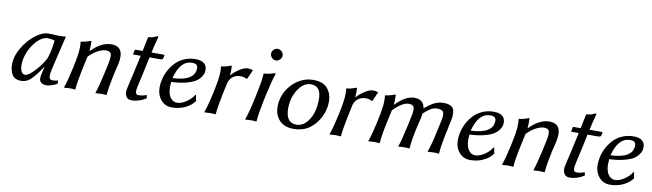

<svg xmlns="http://www.w3.org/2000/svg" viewBox="-38 -1154 5661 1667"><g transform="rotate(10 2792.5 -320.5)"><path d="M353 -219.2Q364.3 -247.1 373 -288.6Q381.8 -330.1 384.8 -357.4L388.2 -384.8Q363.3 -394.5 326.2 -395Q283.2 -395 239 -351.6Q194.8 -308.1 168.5 -247.1Q142.1 -186 142.1 -132.8Q142.1 -47.9 189 -47.9Q213.9 -47.9 265.4 -101.1Q316.9 -154.3 353 -219.2ZM408.2 -138.2Q400.4 -104 399.9 -74.2Q399.9 -42 429.2 -42Q451.2 -42 477.1 -48.8L479 -45.9V-20Q419.9 9.8 383.8 9.8Q357.9 9.8 339.8 -3.2Q321.8 -16.1 321.8 -43Q321.8 -62 329.1 -89.8L341.8 -142.1L339.8 -144Q285.6 -63 247.8 -26.6Q210 9.8 162.1 9.8Q105 9.8 82.5 -27.6Q60.1 -64.9 60.1 -117.2Q60.1 -191.4 106 -267.8Q151.9 -344.2 213.4 -390.1Q274.9 -436 323.2 -436Q376.5 -436 402.8 -433.1Q414.1 -431.2 445.1 -433.6Q476.1 -436 479 -436Z M944.8 -180.2Q919.9 -63 915.5 0L913.6 2.9Q895.5 0 865.7 0Q865.7 0 816.4 2.9V0Q836.4 -55.2 863.8 -180.2L884.8 -277.8Q897 -338.9 887.2 -358.9Q877.4 -378.9 841.8 -378.9Q814.9 -378.9 774.9 -358.9Q734.9 -338.9 693.8 -296.9L668.5 -180.2Q643.6 -63 639.6 0L636.7 2.9Q620.6 0 589.8 0L540.5 2.9L539.6 0Q563.5 -68.8 587.4 -180.2L598.6 -234.9Q622.6 -348.6 612.8 -413.1L614.7 -416Q655.8 -419.9 696.8 -437Q699.7 -437 700.7 -437Q701.7 -437 703.1 -436Q704.6 -435.1 704.6 -433.1Q704.6 -431.2 704.6 -426.8Q706.5 -394.5 702.6 -352.1L704.6 -349.1Q792.5 -439 880.9 -439Q1002 -439 968.8 -280.8Q964.8 -264.6 956.8 -230.5Q948.7 -196.3 944.8 -180.2Z M1156.7 -429.2Q1161.1 -449.7 1168.9 -490.2Q1176.8 -530.8 1182.6 -553.2L1185.1 -556.2Q1203.6 -557.6 1214.8 -560.1Q1226.1 -562.5 1241.7 -569.3Q1257.3 -576.2 1262.2 -578.1Q1271 -578.1 1269 -567.9Q1250.5 -503.4 1234.9 -429.2H1342.8Q1346.7 -429.2 1348.4 -427.5Q1350.1 -425.8 1349.6 -422.9L1344.2 -397.9Q1341.3 -384.8 1317.4 -384.8H1225.1L1194.8 -242.2Q1187.5 -208.5 1177.5 -165.8Q1167.5 -123 1165.5 -111.8Q1151.4 -44.9 1185.1 -44.9Q1228.5 -44.9 1257.3 -59.6L1264.2 -32.2Q1237.8 -12.7 1202.4 -1.5Q1167 9.8 1134.3 9.8Q1101.1 9.8 1086.7 -15.9Q1072.3 -41.5 1079.1 -79.1Q1082 -95.7 1095 -150.6Q1107.9 -205.6 1113.8 -231L1147.5 -384.8H1083.5Q1079.6 -384.8 1080.1 -389.2L1087.9 -424.8Q1088.9 -428.7 1091.8 -429.2Z M1648.4 -363.8Q1648.4 -403.3 1598.6 -402.8Q1493.7 -402.8 1452.6 -242.2Q1648.4 -250.5 1648.4 -363.8ZM1447.8 -207.5Q1444.8 -177.7 1444.8 -166Q1444.8 -103 1468.5 -70.6Q1492.2 -38.1 1528.1 -38.1Q1564 -38.1 1608.2 -67.1Q1652.3 -96.2 1673.8 -133.8L1679.7 -132.8Q1680.7 -128.9 1682.1 -117.2Q1683.6 -105.5 1685.5 -96.2Q1687.5 -86.9 1689.5 -82Q1659.7 -40 1606.7 -15.1Q1553.7 9.8 1491.2 9.8Q1430.2 9.8 1393.3 -34.7Q1356.4 -79.1 1356.4 -142.6Q1356.4 -181.2 1366.7 -221.9Q1377 -262.7 1399.2 -301.8Q1421.4 -340.8 1451.9 -371.3Q1482.4 -401.9 1526.6 -420.4Q1570.8 -439 1621.6 -439Q1674.3 -439 1698.7 -418Q1723.1 -397 1723.1 -362.3Q1723.1 -346.7 1719.7 -332Q1716.3 -317.4 1700 -294.7Q1683.6 -272 1656.2 -255.1Q1628.9 -238.3 1575 -224.4Q1521 -210.4 1447.8 -207.5Z M1940.4 -354H1942.4Q1971.2 -386.7 2012 -412.8Q2052.7 -439 2085.4 -439Q2102.5 -439 2125 -432.1L2127.9 -428.2L2092.3 -349.1L2084 -347.2Q2068.8 -361.3 2028.8 -360.8Q1993.2 -360.8 1962.9 -337.9Q1939.9 -318.8 1928.7 -285.6L1906.2 -180.2Q1882.3 -66.4 1877 0L1874 2.9Q1857.9 0 1827.1 0L1777.8 2.9L1776.9 0Q1800.8 -68.8 1825.2 -180.2L1835.9 -234.9Q1859.9 -348.6 1850.1 -413.1L1852.1 -416Q1893.1 -419.9 1934.1 -437Q1937 -437 1938 -437Q1939 -437 1940.4 -436Q1941.9 -435.1 1941.9 -433.1Q1941.9 -431.2 1941.9 -426.8Q1944.8 -395.5 1940.4 -354Z M2196.8 -234.9Q2223.6 -362.3 2225.1 -416L2227.5 -418.9Q2275.4 -422.4 2319.8 -439Q2329.1 -439 2327.1 -429.2Q2303.2 -357.9 2280.3 -251L2265.1 -180.2Q2242.2 -71.3 2236.8 0L2234.4 2.9Q2220.7 0 2186.5 0Q2186.5 0 2137.2 2.9L2136.7 0Q2161.1 -67.9 2185.1 -180.2ZM2274.2 -564.5Q2258.8 -580.1 2258.8 -600.1Q2258.8 -620.1 2274.2 -635.5Q2289.6 -650.9 2309.6 -650.9Q2329.6 -650.9 2345.2 -635.5Q2360.8 -620.1 2360.8 -600.1Q2360.8 -580.1 2345.2 -564.5Q2329.6 -548.8 2309.6 -548.8Q2289.6 -548.8 2274.2 -564.5Z M2466.3 -346.2Q2502.4 -388.2 2553 -413.6Q2603.5 -439 2660.6 -439Q2746.6 -439 2786.4 -392.3Q2826.2 -345.7 2826.2 -274.4Q2826.2 -206.1 2793.2 -139.6Q2760.3 -73.2 2705.1 -33.2Q2646 9.8 2563 9.8Q2481.9 9.8 2438.2 -37.1Q2394.5 -84 2394.5 -155.8Q2394.5 -263.7 2466.3 -346.2ZM2647 -397.9Q2592.8 -397.9 2551.3 -347.9Q2509.8 -297.9 2494.6 -228Q2487.3 -193.8 2487.3 -160.2Q2487.3 -30.8 2581.1 -30.8Q2637.7 -30.8 2678.7 -83Q2736.8 -156.2 2736.8 -282.7Q2736.8 -397.9 2647 -397.9Z M3044.4 -354H3046.4Q3075.2 -386.7 3116 -412.8Q3156.7 -439 3189.5 -439Q3206.5 -439 3229 -432.1L3231.9 -428.2L3196.3 -349.1L3188 -347.2Q3172.9 -361.3 3132.8 -360.8Q3097.2 -360.8 3066.9 -337.9Q3043.9 -318.8 3032.7 -285.6L3010.3 -180.2Q2986.3 -66.4 2981 0L2978 2.9Q2961.9 0 2931.2 0L2881.8 2.9L2880.9 0Q2904.8 -68.8 2929.2 -180.2L2939.9 -234.9Q2963.9 -348.6 2954.1 -413.1L2956.1 -416Q2997.1 -419.9 3038.1 -437Q3041 -437 3042 -437Q3043 -437 3044.4 -436Q3045.9 -435.1 3045.9 -433.1Q3045.9 -431.2 3045.9 -426.8Q3048.8 -395.5 3044.4 -354Z M3614.7 -180.2Q3589.8 -63 3585.9 0L3583.5 2.9Q3565.4 0 3535.6 0Q3535.6 0 3486.8 2.9V0Q3506.8 -55.2 3533.7 -180.2L3554.7 -277.8Q3566.9 -338.9 3557.4 -358.9Q3547.9 -378.9 3511.7 -378.9Q3457.5 -378.9 3377 -296.9L3351.6 -180.2Q3326.7 -63 3322.8 0L3319.8 2.9Q3303.7 0 3272.9 0L3223.6 2.9L3222.7 0Q3246.6 -68.8 3270.5 -180.2L3281.7 -234.9Q3305.7 -348.6 3295.9 -413.1L3297.9 -416Q3338.9 -419.9 3379.9 -437Q3382.8 -437 3383.8 -437Q3384.8 -437 3386.2 -436Q3387.7 -435.1 3387.7 -433.1Q3387.7 -431.2 3387.7 -426.8Q3389.6 -394.5 3385.7 -352.1L3387.7 -349.1Q3475.6 -439 3550.8 -439Q3634.8 -439 3644.5 -361.8Q3694.8 -404.8 3732.4 -421.9Q3770 -439 3811 -439Q3842.3 -439 3862.8 -430.4Q3883.3 -421.9 3892.8 -408.9Q3902.3 -396 3904.5 -373.8Q3906.7 -351.6 3904.3 -331.1Q3901.9 -310.5 3895 -279.8L3874 -180.2Q3850.1 -66.9 3845.7 0L3843.3 2.9Q3830.1 0 3795.9 0L3746.1 2.9L3745.6 0Q3769 -63.5 3793.9 -180.2L3817.9 -292Q3828.6 -341.8 3816.2 -361.3Q3803.7 -380.9 3762.7 -380.9Q3735.4 -380.9 3710.9 -367.4Q3686.5 -354 3644.5 -316.9Q3642.6 -299.3 3638.7 -280.8Q3635.7 -264.6 3626.7 -230.5Q3617.7 -196.3 3614.7 -180.2ZM3643.1 -360.8 3642.1 -359.9Q3642.1 -359.9 3643.1 -360.8Z M4277.8 -363.8Q4277.8 -403.3 4228 -402.8Q4123 -402.8 4082 -242.2Q4277.8 -250.5 4277.8 -363.8ZM4077.1 -207.5Q4074.2 -177.7 4074.2 -166Q4074.2 -103 4097.9 -70.6Q4121.6 -38.1 4157.5 -38.1Q4193.4 -38.1 4237.5 -67.1Q4281.7 -96.2 4303.2 -133.8L4309.1 -132.8Q4310.1 -128.9 4311.5 -117.2Q4313 -105.5 4314.9 -96.2Q4316.9 -86.9 4318.8 -82Q4289.1 -40 4236.1 -15.1Q4183.1 9.8 4120.6 9.8Q4059.6 9.8 4022.7 -34.7Q3985.8 -79.1 3985.8 -142.6Q3985.8 -181.2 3996.1 -221.9Q4006.3 -262.7 4028.6 -301.8Q4050.8 -340.8 4081.3 -371.3Q4111.8 -401.9 4156 -420.4Q4200.2 -439 4251 -439Q4303.7 -439 4328.1 -418Q4352.5 -397 4352.5 -362.3Q4352.5 -346.7 4349.1 -332Q4345.7 -317.4 4329.3 -294.7Q4313 -272 4285.6 -255.1Q4258.3 -238.3 4204.3 -224.4Q4150.4 -210.4 4077.1 -207.5Z M4806.6 -180.2Q4781.7 -63 4777.3 0L4775.4 2.9Q4757.3 0 4727.5 0Q4727.5 0 4678.2 2.9V0Q4698.2 -55.2 4725.6 -180.2L4746.6 -277.8Q4758.8 -338.9 4749 -358.9Q4739.3 -378.9 4703.6 -378.9Q4676.8 -378.9 4636.7 -358.9Q4596.7 -338.9 4555.7 -296.9L4530.3 -180.2Q4505.4 -63 4501.5 0L4498.5 2.9Q4482.4 0 4451.7 0L4402.3 2.9L4401.4 0Q4425.3 -68.8 4449.2 -180.2L4460.4 -234.9Q4484.4 -348.6 4474.6 -413.1L4476.6 -416Q4517.6 -419.9 4558.6 -437Q4561.5 -437 4562.5 -437Q4563.5 -437 4564.9 -436Q4566.4 -435.1 4566.4 -433.1Q4566.4 -431.2 4566.4 -426.8Q4568.4 -394.5 4564.5 -352.1L4566.4 -349.1Q4654.3 -439 4742.7 -439Q4863.8 -439 4830.6 -280.8Q4826.7 -264.6 4818.6 -230.5Q4810.5 -196.3 4806.6 -180.2Z M5018.6 -429.2Q5022.9 -449.7 5030.8 -490.2Q5038.6 -530.8 5044.4 -553.2L5046.9 -556.2Q5065.4 -557.6 5076.7 -560.1Q5087.9 -562.5 5103.5 -569.3Q5119.1 -576.2 5124 -578.1Q5132.8 -578.1 5130.9 -567.9Q5112.3 -503.4 5096.7 -429.2H5204.6Q5208.5 -429.2 5210.2 -427.5Q5211.9 -425.8 5211.4 -422.9L5206.1 -397.9Q5203.1 -384.8 5179.2 -384.8H5086.9L5056.6 -242.2Q5049.3 -208.5 5039.3 -165.8Q5029.3 -123 5027.3 -111.8Q5013.2 -44.9 5046.9 -44.9Q5090.3 -44.9 5119.1 -59.6L5126 -32.2Q5099.6 -12.7 5064.2 -1.5Q5028.8 9.8 4996.1 9.8Q4962.9 9.8 4948.5 -15.9Q4934.1 -41.5 4940.9 -79.1Q4943.8 -95.7 4956.8 -150.6Q4969.7 -205.6 4975.6 -231L5009.3 -384.8H4945.3Q4941.4 -384.8 4941.9 -389.2L4949.7 -424.8Q4950.7 -428.7 4953.6 -429.2Z M5510.3 -363.8Q5510.3 -403.3 5460.4 -402.8Q5355.5 -402.8 5314.5 -242.2Q5510.3 -250.5 5510.3 -363.8ZM5309.6 -207.5Q5306.6 -177.7 5306.6 -166Q5306.6 -103 5330.3 -70.6Q5354 -38.1 5389.9 -38.1Q5425.8 -38.1 5470 -67.1Q5514.2 -96.2 5535.6 -133.8L5541.5 -132.8Q5542.5 -128.9 5543.9 -117.2Q5545.4 -105.5 5547.4 -96.2Q5549.3 -86.9 5551.3 -82Q5521.5 -40 5468.5 -15.1Q5415.5 9.8 5353 9.8Q5292 9.8 5255.1 -34.7Q5218.3 -79.1 5218.3 -142.6Q5218.3 -181.2 5228.5 -221.9Q5238.8 -262.7 5261 -301.8Q5283.2 -340.8 5313.7 -371.3Q5344.2 -401.9 5388.4 -420.4Q5432.6 -439 5483.4 -439Q5536.1 -439 5560.5 -418Q5585 -397 5585 -362.3Q5585 -346.7 5581.5 -332Q5578.1 -317.4 5561.8 -294.7Q5545.4 -272 5518.1 -255.1Q5490.7 -238.3 5436.8 -224.4Q5382.8 -210.4 5309.6 -207.5Z"/></g></svg>

Font: Linux Biolinum O
Style: Italic
Weight: 400
Italic angle: -12°
Designer: Philipp H. Poll
Foundry: Philipp H. Poll
Version: Version 1.1.3